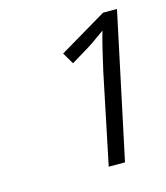

<svg xmlns="http://www.w3.org/2000/svg" viewBox="-74 -903 474 547"><g transform="rotate(-15 162.5 -630.0)"><path d="M236 -681Q242 -708 249.5 -739.5Q257 -771 264 -795Q252 -787 238.5 -777Q225 -767 207 -756L159 -727L139 -761L279 -844H320L229 -416H181Z"/></g></svg>

Font: Noto Sans Display Light
Style: Italic
Weight: 300
Italic angle: -12°
Designer: Monotype Design Team
Foundry: Monotype Imaging Inc.
Version: Version 2.003